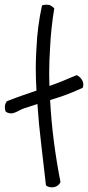

<svg xmlns="http://www.w3.org/2000/svg" viewBox="-82 -720 372 812"><path d="M267.6 -348.6Q220.7 -327.1 189.9 -316.4Q159.2 -305.7 129.9 -296.9Q134.8 -207 146 -120.6Q157.2 -34.2 173.8 49.8Q170.9 57.6 163.6 63.5Q156.2 69.3 147.5 71.3Q142.6 72.3 136.7 72.3Q132.8 72.3 128.9 71.3Q119.1 70.3 112.3 63.5Q102.5 -25.4 92.3 -109.9Q82 -194.3 76.2 -280.3Q63.5 -276.4 49.8 -271.5Q36.1 -266.6 19.5 -261.7Q10.7 -258.8 1 -253.4Q-8.8 -248 -18.6 -244.1Q-28.3 -240.2 -37.1 -240.2Q-38.1 -240.2 -39.1 -241.2Q-49.8 -241.2 -58.6 -249Q-61.5 -258.8 -61.5 -267.6Q-61.5 -281.2 -52.7 -292Q-15.6 -306.6 14.2 -316.9Q43.9 -327.1 72.3 -336.9Q69.3 -384.8 69.3 -432.6Q69.3 -475.6 72.3 -518.6Q76.2 -607.4 95.7 -697.3Q105.5 -700.2 114.3 -700.2Q120.1 -700.2 126 -699.2Q138.7 -694.3 147.5 -684.6Q133.8 -601.6 129.9 -520.5Q126 -463.9 126 -407.2Q126 -381.8 127 -356.4Q152.3 -365.2 180.7 -376.5Q209 -387.7 242.2 -402.3Q255.9 -396.5 265.6 -380.9Q270.5 -371.1 270.5 -362.3Q270.5 -355.5 267.6 -348.6Z"/></svg>

Font: Crafty Girls
Style: Regular
Weight: 400
Designer: Crystal Kluge
Foundry: Font Diner, Inc DBA Tart Workshop
Version: Version 1.000